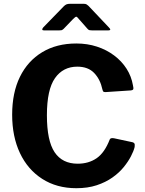

<svg xmlns="http://www.w3.org/2000/svg" viewBox="-20 -981 765 1011"><path d="M382 -752Q440 -752 490.5 -735.5Q541 -719 581 -689Q621 -659 646.5 -619Q672 -579 680 -532Q684 -516 681.5 -511Q679 -506 670 -505L535 -496Q526 -496 523.5 -499.5Q521 -503 519 -511Q508 -563 476 -596.5Q444 -630 387 -630Q312 -630 269.5 -569.5Q227 -509 227 -374Q227 -240 267.5 -179.5Q308 -119 389 -119Q447 -119 489 -148Q531 -177 558 -247Q562 -256 580 -253L678 -232Q683 -231 687 -226.5Q691 -222 689 -207Q684 -186 669.5 -158Q655 -130 631 -100.5Q607 -71 571.5 -46Q536 -21 489 -5.5Q442 10 382 10Q279 10 202.5 -39Q126 -88 85 -175Q44 -262 44 -377Q44 -493 85 -576.5Q126 -660 202 -706Q278 -752 382 -752ZM441 -829 395 -881Q386 -893 381.5 -893Q377 -893 365 -881L315 -829Q308 -823 304.5 -822Q301 -821 292 -821H211Q203 -821 202.5 -825.5Q202 -830 208 -837L316 -948Q323 -955 330 -958Q337 -961 349 -961H421Q431 -961 436.5 -957.5Q442 -954 446 -950L553 -837Q569 -821 551 -821H465Q457 -821 451.5 -822Q446 -823 441 -829Z"/></svg>

Font: Libre Franklin
Style: Bold
Weight: 700
Designer: Pablo Impallari, Rodrigo Fuenzalida, Nhung Nguyen
Foundry: Impallari Type
Version: Version 3.000